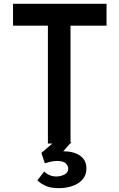

<svg xmlns="http://www.w3.org/2000/svg" viewBox="-20 -749 623 1002"><path d="M48 -729H536V-615H348V0H230V-615H48ZM211 146Q221 157 237.5 164.5Q254 172 274 172Q296 172 316 162Q336 152 336 131Q336 117 323.5 104Q311 91 277 91Q261 91 244 95Q227 99 214 103L196 49L265 -10L353 -8L278 77L255 49Q266 45 279 43.5Q292 42 305 41Q360 39 395.5 62Q431 85 431 130Q431 165 410.5 188Q390 211 357 222Q324 233 286 233Q245 233 218.5 221Q192 209 175 192Z"/></svg>

Font: Reem Kufi Fun Medium
Style: Regular
Weight: 500
Designer: Khaled Hosny
Version: Version 1.005